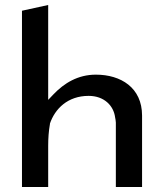

<svg xmlns="http://www.w3.org/2000/svg" viewBox="-20 -759 647 769"><path d="M180 -264C200 -323 251 -375 335 -375C397 -375 435 -336 441 -289C442 -284 444 -274 444 -268V-10H549V-296C549 -408 464 -460 364 -460C292 -460 237 -426 194 -381L173 -359V-739L68 -716V-10H173V-175C173 -205 175 -234 180 -262Z"/></svg>

Font: Bluebird
Style: LiExt
Weight: 300
Designer: Jasper
Foundry: Cannot Into Space Fonts
Version: Version 0.98